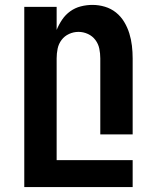

<svg xmlns="http://www.w3.org/2000/svg" viewBox="-20 -548 640 783"><path d="M79 215V-520H211V-426Q220 -448 233.5 -468Q247 -488 266.5 -502Q286 -516 309.5 -522Q333 -528 357 -528Q383 -528 408 -520.5Q433 -513 453 -497Q473 -481 486.5 -458.5Q500 -436 507.5 -411.5Q515 -387 518 -361.5Q521 -336 521 -310V0H389V-310Q389 -330 385 -349.5Q381 -369 369 -385Q357 -401 338.5 -409.5Q320 -418 300 -418Q280 -418 261.5 -409.5Q243 -401 231 -385Q219 -369 215 -349.5Q211 -330 211 -310V105H521V215Z"/></svg>

Font: Iosevka Extrabold Extended
Style: Regular
Weight: 800
Width: 7
Monospace: yes
Designer: Belleve Invis
Foundry: Belleve Invis
Version: Version 32.5.0; ttfautohint (v1.8.4)